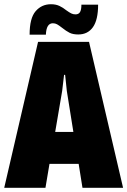

<svg xmlns="http://www.w3.org/2000/svg" viewBox="-28 -888 602 908"><path d="M344 -113H206L187 0H-8L152 -690H393L554 0H362ZM319 -264 288 -458 280 -534H275L266 -458L233 -264ZM265 -757Q251 -768 242 -773Q233 -778 222 -778Q191 -778 189 -724H112Q112 -802 140.5 -835Q169 -868 213 -868Q236 -868 253 -860Q270 -852 286 -839Q300 -829 309 -824.5Q318 -820 329 -820Q344 -820 350.5 -831Q357 -842 357 -866H436Q436 -794 411.5 -759.5Q387 -725 342 -725Q317 -725 301 -733Q285 -741 265 -757Z"/></svg>

Font: Decalotype Black
Style: Regular
Weight: 900
Designer: Alfredo Marco Pradil
Foundry: Alfredo Marco Pradil
Version: Version 1.0